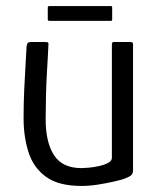

<svg xmlns="http://www.w3.org/2000/svg" viewBox="-20 -611 527 635"><path d="M250 4Q174 4 132.5 -26Q91 -56 74.5 -107Q58 -158 58 -220Q58 -266 60 -312Q62 -358 64.5 -397Q67 -436 68 -459Q70 -468 73 -470Q76 -472 84 -472H127Q135 -472 138 -471Q141 -470 140 -460Q140 -454 138.5 -429Q137 -404 135 -368Q133 -332 132 -292Q131 -252 131 -216Q131 -141 158.5 -98Q186 -55 250 -55Q258 -55 274.5 -56.5Q291 -58 308.5 -62Q326 -66 338 -72.5Q350 -79 350 -89V-463Q350 -466 351 -469Q352 -472 355 -472H412Q415 -472 417.5 -470.5Q420 -469 420 -464V-49Q420 -37 414 -31.5Q408 -26 389 -19Q380 -16 356.5 -10.5Q333 -5 304 -0.5Q275 4 250 4ZM351 -546Q351 -544 350 -543Q349 -542 345 -542H144Q140 -542 139 -543.5Q138 -545 138 -547V-585Q138 -589 139.5 -590Q141 -591 144 -591H345Q349 -591 350 -590Q351 -589 351 -585Z"/></svg>

Font: Glory Thin
Style: Regular
Weight: 400
Version: Version 1.011